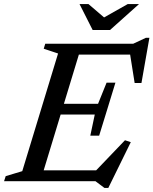

<svg xmlns="http://www.w3.org/2000/svg" viewBox="-41 -891 754 944"><path d="M244.5 -628 174 -651.5 181.5 -676H363L157.5 0H-21L-13 -25L68.5 -49.5ZM596 -640.5 617 -622.5H287.5L305 -676H614L676 -705H693.5L654.5 -483H621ZM472.5 33 428.5 0H98L115.5 -53.5H462.5L415 -36L573.5 -201.5L602 -192L491.5 33ZM446.5 -224H403L425 -328H198.5L214.5 -380.5H441L483 -484.5H526.5L486.5 -354ZM642.5 -871 500 -743.5H414.5L350 -871H394L477.5 -799.5H460.5L587 -871Z"/></svg>

Font: Newsreader 16pt 16pt Medium
Style: Italic
Weight: 500
Italic angle: -17°
Version: Version 1.003